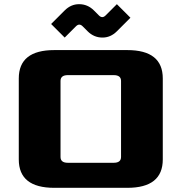

<svg xmlns="http://www.w3.org/2000/svg" viewBox="-20 -900 870 920"><path d="M70 -136V-524Q70 -660 240 -660H590Q760 -660 760 -524V-136Q760 0 590 0H240Q70 0 70 -136ZM270 -148Q270 -120 305 -120H525Q560 -120 560 -148V-512Q560 -540 525 -540H305Q270 -540 270 -512ZM225 -785 290 -850Q320 -880 359 -880Q400 -880 430 -850L454 -826Q462 -818 470 -818Q478 -818 486 -826L540 -880L605 -815L540 -750Q510 -720 471 -720Q430 -720 400 -750L376 -774Q368 -782 360 -782Q352 -782 344 -774L290 -720Z"/></svg>

Font: Xolonium
Style: Bold
Weight: 700
Designer: Severin Meyer
Version: Version 4.2